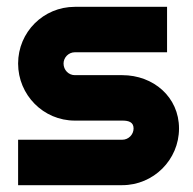

<svg xmlns="http://www.w3.org/2000/svg" viewBox="-20 -542 564 562"><path d="M338 0C429 0 504 -74 504 -166C504 -258 429 -322 338 -322H199C181 -322 166 -337 166 -356C166 -374 181 -389 199 -389H469V-522H199C107 -522 33 -448 33 -356C33 -264 107 -189 199 -189H338C356 -189 371 -185 371 -166C371 -148 356 -133 338 -133H33V0H338Z"/></svg>

Font: Righteous
Style: Regular
Weight: 400
Designer: Astigmatic (AOETI)
Foundry: Astigmatic (AOETI)
Version: Version 1.000